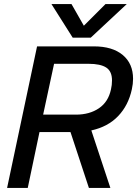

<svg xmlns="http://www.w3.org/2000/svg" viewBox="-20 -928 677 948"><path d="M234 -908H333L394 -801L501 -908H606L428 -742H339ZM163 -699H444Q535 -699 586 -656.5Q637 -614 637 -539Q637 -514 631 -487Q614 -408 563.5 -355Q513 -302 431 -284L525 0H419L328 -276H175L117 0H15ZM355 -362Q422 -362 468.5 -393.5Q515 -425 528 -487Q533 -508 533 -531Q533 -576 504.5 -594.5Q476 -613 417 -613H247L193 -362Z"/></svg>

Font: Prompt
Style: Italic
Weight: 400
Italic angle: -12°
Designer: Katatrad Team
Foundry: CadsonDemak
Version: Version 1.001